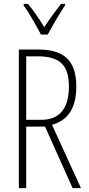

<svg xmlns="http://www.w3.org/2000/svg" viewBox="-20 -969 456 989"><path d="M191 -791H226C251 -838 286 -898 315 -941V-949H294C260 -905 236 -872 208 -829C183 -871 150 -918 124 -949H102V-941C127 -907 165 -840 191 -791ZM175 -714H77V0H115V-317H212L354 0H397L248 -326C332 -350 373 -414 373 -523C373 -664 303 -714 175 -714ZM173 -679C289 -679 335 -633 335 -523C335 -402 279 -352 194 -352H115V-679Z"/></svg>

Font: Noto Sans Sinhala ExtraCondensed ExtraLight
Style: Regular
Weight: 200
Width: 2
Designer: Jelle Bosma - Monotype Design Team
Foundry: Monotype Imaging Inc.
Version: Version 2.006